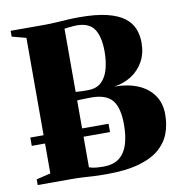

<svg xmlns="http://www.w3.org/2000/svg" viewBox="-84 -828 859 911"><g transform="rotate(-10 346.0 -372.0)"><path d="M94 -44V-697L26 -715V-743H185.5Q217 -743 244.5 -744.8Q272 -746.5 299.2 -748.2Q326.5 -750 357 -750Q438 -750 490.8 -737Q543.5 -724 573.5 -701Q603.5 -678 615.8 -647Q628 -616 628 -580Q628 -528.5 606.5 -489.8Q585 -451 548 -427.2Q511 -403.5 464.5 -397Q528 -397 576.2 -377.2Q624.5 -357.5 652 -319Q679.5 -280.5 679.5 -225Q679.5 -176.5 664 -134.5Q648.5 -92.5 612 -61Q575.5 -29.5 513 -11.8Q450.5 6 356.5 6Q319 6 293.5 4.5Q268 3 244 1.5Q220 0 187.5 0H25.5V-27.5ZM279.5 -404Q285.5 -403.5 293 -403Q300.5 -402.5 308 -402.2Q315.5 -402 323.5 -402Q331.5 -402 339 -402Q380.5 -402 404.2 -425Q428 -448 438 -486Q448 -524 448 -568.5Q448 -640 423.5 -677Q399 -714 338.5 -714Q331.5 -714 319.8 -713Q308 -712 296.8 -710.8Q285.5 -709.5 279.5 -708.5ZM279.5 -41Q286.5 -38 297.8 -35.8Q309 -33.5 322 -32.8Q335 -32 348 -32Q396.5 -32 425 -54.2Q453.5 -76.5 466 -117Q478.5 -157.5 478.5 -211.5Q478.5 -294 448.5 -329.5Q418.5 -365 348 -365Q338.5 -365 329 -364.8Q319.5 -364.5 310.5 -364.2Q301.5 -364 293.5 -363.8Q285.5 -363.5 279.5 -363ZM407 -228V-188H30V-228Z"/></g></svg>

Font: Merriweather 120pt Black
Style: Regular
Weight: 900
Designer: Eben Sorkin
Foundry: Eben Sorkin
Version: Version 2.100